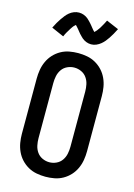

<svg xmlns="http://www.w3.org/2000/svg" viewBox="-143 -1046 786 1127"><g transform="rotate(15 250.0 -483.0)"><path d="M250 8Q223 8 196 3Q169 -2 145 -15.5Q121 -29 102.5 -49Q84 -69 72.5 -94Q61 -119 56.5 -146Q52 -173 52 -200V-535Q52 -562 56.5 -589Q61 -616 72.5 -641Q84 -666 102.5 -686Q121 -706 145 -719.5Q169 -733 196 -738Q223 -743 250 -743Q277 -743 304 -738Q331 -733 355 -719.5Q379 -706 397.5 -686Q416 -666 427.5 -641Q439 -616 443.5 -589Q448 -562 448 -535V-200Q448 -173 443.5 -146Q439 -119 427.5 -94Q416 -69 397.5 -49Q379 -29 355 -15.5Q331 -2 304 3Q277 8 250 8ZM250 -80Q272 -80 292.5 -89.5Q313 -99 325.5 -117Q338 -135 342.5 -156.5Q347 -178 347 -200V-535Q347 -557 342.5 -578.5Q338 -600 325.5 -618Q313 -636 292.5 -645.5Q272 -655 250 -655Q228 -655 207.5 -645.5Q187 -636 174.5 -618Q162 -600 157.5 -578.5Q153 -557 153 -535V-200Q153 -178 157.5 -156.5Q162 -135 174.5 -117Q187 -99 207.5 -89.5Q228 -80 250 -80ZM308 -812Q300 -812 292.5 -813.5Q285 -815 278.5 -817.5Q272 -820 265 -824Q258 -828 253 -832.5Q248 -837 242 -843Q236 -849 231 -854.5Q226 -860 221.5 -866Q217 -872 211.5 -878.5Q206 -885 201.5 -890Q197 -895 193 -899Q191 -897 186.5 -893Q182 -889 180 -886.5Q178 -884 176 -881Q174 -878 171.5 -874.5Q169 -871 166.5 -867Q164 -863 161.5 -858.5Q159 -854 156 -849.5Q153 -845 150 -839.5Q147 -834 144 -828Q141 -822 138 -815L63 -848Q72 -866 80.5 -881Q89 -896 97.5 -908Q106 -920 114.5 -931Q123 -942 135 -952Q147 -962 162 -968Q177 -974 193 -974Q201 -974 208.5 -972.5Q216 -971 222.5 -968.5Q229 -966 236 -962Q243 -958 248 -953.5Q253 -949 259 -943Q265 -937 270 -931.5Q275 -926 279.5 -920.5Q284 -915 289.5 -908Q295 -901 299 -896.5Q303 -892 308 -887Q310 -889 314.5 -893.5Q319 -898 321 -900.5Q323 -903 325 -906Q327 -909 329.5 -912Q332 -915 334.5 -919Q337 -923 339.5 -927.5Q342 -932 345 -937Q348 -942 351 -947.5Q354 -953 357 -959Q360 -965 363 -971L438 -939Q429 -921 420.5 -906Q412 -891 403.5 -878.5Q395 -866 386.5 -855.5Q378 -845 366 -835Q354 -825 339 -818.5Q324 -812 308 -812Z"/></g></svg>

Font: Iosevka Custom Semibold
Style: Regular
Weight: 600
Designer: Belleve Invis
Foundry: Belleve Invis
Version: Version 27.0.2; ttfautohint (v1.8.4)